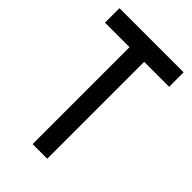

<svg xmlns="http://www.w3.org/2000/svg" viewBox="-213 -777 853 853"><g transform="rotate(45 213.5 -350.0)"><path d="M257 -609H414V-700H11V-609H165V0H257Z"/></g></svg>

Font: Advent Pro SemiBold
Style: Regular
Weight: 600
Designer: VivaRado, Andreas Kalpakidis
Foundry: VivaRado, Andreas Kalpakidis
Version: Version 3.000